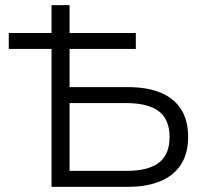

<svg xmlns="http://www.w3.org/2000/svg" viewBox="-20 -725 814 745"><path d="M180 0V-535H14V-597H180V-705H250V-597H507V-535H250V-387H476Q550 -387 602 -366Q654 -345 682 -302Q710 -259 710 -194Q710 -130 682.5 -87Q655 -44 602.5 -22Q550 0 476 0ZM250 -62H470Q556 -62 597 -94Q638 -126 638 -193Q638 -262 596 -293.5Q554 -325 470 -325H250Z"/></svg>

Font: Nunito Sans 7pt Light
Style: Regular
Weight: 300
Designer: Vernon Adams
Foundry: Vernon Adams
Version: Version 3.101;gftools[0.9.27]